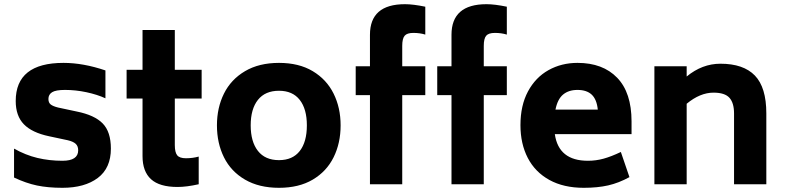

<svg xmlns="http://www.w3.org/2000/svg" viewBox="-20 -879 3746 916"><path d="M47 -32V-170Q102 -139 158.5 -125.5Q215 -112 278 -112Q353 -112 353 -162Q353 -182 341 -193Q329 -204 303 -210L214 -229Q133 -246 94 -286Q55 -326 55 -397Q55 -579 283 -579Q377 -579 483 -543V-410Q444 -428 392.5 -439Q341 -450 290 -450Q246 -450 228.5 -439Q211 -428 211 -407Q211 -389 222 -380.5Q233 -372 257 -366L346 -347Q431 -330 470 -290Q509 -250 509 -170Q509 -77 446.5 -30Q384 17 278 17Q209 17 156.5 6Q104 -5 47 -32Z M814 -409V-187Q814 -152 825.5 -138Q837 -124 867 -124Q899 -124 928 -132V0Q870 13 827 13Q741 13 700.5 -24Q660 -61 660 -134V-409H584V-546H660V-736H814V-546H942V-409Z M1015 -281Q1015 -365 1048.5 -432.5Q1082 -500 1149 -539.5Q1216 -579 1311 -579Q1406 -579 1472 -539.5Q1538 -500 1571.5 -432.5Q1605 -365 1605 -281Q1605 -196 1571.5 -128.5Q1538 -61 1472 -22Q1406 17 1311 17Q1216 17 1149 -22Q1082 -61 1048.5 -128.5Q1015 -196 1015 -281ZM1444 -281Q1444 -359 1410 -402.5Q1376 -446 1311 -446Q1245 -446 1210.5 -402.5Q1176 -359 1176 -281Q1176 -203 1210.5 -159Q1245 -115 1311 -115Q1376 -115 1410 -158.5Q1444 -202 1444 -281Z M1899 -660V-563H2009V-425H1899V0H1745V-425H1677V-563H1745V-713Q1745 -859 1912 -859Q1951 -859 2009 -847V-714Q1983 -722 1952 -722Q1922 -722 1910.5 -708.5Q1899 -695 1899 -660Z M2288 -660V-563H2398V-425H2288V0H2134V-425H2066V-563H2134V-713Q2134 -859 2301 -859Q2340 -859 2398 -847V-714Q2372 -722 2341 -722Q2311 -722 2299.5 -708.5Q2288 -695 2288 -660Z M2785 -112Q2823 -112 2859.5 -122Q2896 -132 2942 -154L2983 -34Q2932 -6 2881.5 5.5Q2831 17 2765 17Q2669 17 2601 -20.5Q2533 -58 2498 -125.5Q2463 -193 2463 -282Q2463 -376 2499 -443Q2535 -510 2597 -544.5Q2659 -579 2735 -579Q2856 -579 2924.5 -508Q2993 -437 2993 -300V-239H2627Q2645 -112 2785 -112ZM2630 -356H2832Q2827 -405 2803 -427.5Q2779 -450 2735 -450Q2693 -450 2666.5 -428Q2640 -406 2630 -356Z M3636 -338V0H3482V-338Q3482 -388 3460 -412.5Q3438 -437 3384 -437Q3320 -437 3256 -384V0H3102V-563H3256V-514Q3330 -575 3417 -575Q3527 -575 3581.5 -518.5Q3636 -462 3636 -338Z"/></svg>

Font: Biryani ExtraBold
Style: Regular
Weight: 800
Designer: Dan Reynolds and Mathieu Reguer
Foundry: Dan Reynolds and Mathieu Reguer
Version: Version 1.004; ttfautohint (v1.1) -l 5 -r 5 -G 72 -x 0 -D la